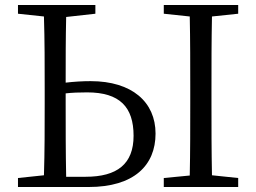

<svg xmlns="http://www.w3.org/2000/svg" viewBox="-20 -749 1025 769"><path d="M245 -41C243 -139 243 -238 243 -337V-375C269 -378 296 -379 329 -379C460 -379 515 -320 515 -205C515 -92 449 -41 323 -41ZM362 -694V-729H52V-694L156 -683C159 -587 159 -489 159 -392V-337C159 -240 159 -142 156 -47L52 -36V0H335C517 0 603 -87 603 -214C603 -340 509 -424 343 -424C311 -424 277 -422 243 -418C243 -507 243 -595 245 -681ZM934 -694V-729H636V-694L740 -683C742 -587 742 -489 742 -392V-337C742 -239 742 -142 740 -46L636 -36V0H934V-36L829 -47C827 -143 827 -241 827 -337V-392C827 -491 827 -588 829 -683Z"/></svg>

Font: Shippori Mincho
Style: Regular
Weight: 400
Designer: Bonji Tadano  Ryoko NISHIZUKA  (kana & ideographs); Frank Grießhammer (Latin, Greek & Cyrillic); Wenlong ZHANG  (bopomof
Foundry: Adobe Systems Incorporated
Version: Version 1.003;PS 1.001;hotconv 16.6.54;makeotf.lib2.5.65590